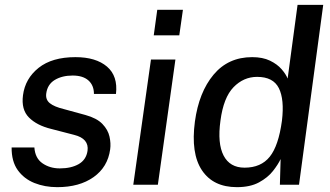

<svg xmlns="http://www.w3.org/2000/svg" viewBox="-20 -763 1364 793"><path d="M216.5 10Q165 10 122 -7.2Q79 -24.5 53.2 -60.5Q27.5 -96.5 28 -154H122Q125 -109.5 155.5 -88.5Q186 -67.5 227 -67.5Q274 -67.5 305 -85.2Q336 -103 341.5 -140Q348.5 -190.5 286 -206L191.5 -230.5Q132 -245 99.5 -277.8Q67 -310.5 75 -370Q84 -438.5 139.5 -482.8Q195 -527 291.5 -527Q376 -527 421.8 -488Q467.5 -449 459 -375H368Q368 -410.5 345.2 -430.8Q322.5 -451 280 -451Q236.5 -451 206.2 -432.8Q176 -414.5 171 -377Q167.5 -351.5 185.8 -336.8Q204 -322 243.5 -312.5L333 -288Q380 -275 403 -251Q426 -227 432.2 -199Q438.5 -171 435 -146Q425 -73 366.5 -31.5Q308 10 216.5 10Z M615 -617 629.5 -722.5H735.5L720.5 -617ZM530.5 0 603.5 -517H704.5L632 0Z M958.5 10Q860.5 10 814 -59.8Q767.5 -129.5 785 -261Q801.5 -382 862 -454.5Q922.5 -527 1021.5 -527Q1065 -527 1095 -512.5Q1125 -498 1143 -477.2Q1161 -456.5 1168 -438.5L1209 -743H1315L1215 0H1136L1139 -106Q1128.5 -83.5 1107.2 -56.5Q1086 -29.5 1049.8 -9.8Q1013.5 10 958.5 10ZM990 -70.5Q1058 -70.5 1094.2 -115.8Q1130.5 -161 1144.5 -264.5Q1155 -352 1131.8 -398.8Q1108.5 -445.5 1042 -445.5Q986 -445.5 944.5 -402.8Q903 -360 890.5 -264.5Q877.5 -170.5 903.5 -120.5Q929.5 -70.5 990 -70.5Z"/></svg>

Font: Public Sans Medium
Style: Italic
Weight: 500
Italic angle: -8°
Designer: The Public Sans project authors (U.S. Web Design System). Libre Franklin designed by Pablo Impallari and Rodrigo Fuenzal
Version: Version 1.007; ttfautohint (v1.8.1) -l 8 -r 50 -G 200 -x 14 